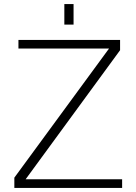

<svg xmlns="http://www.w3.org/2000/svg" viewBox="-20 -917 666 937"><path d="M576 0V-42H105L566 -672V-722H70V-680H512L50 -50V0ZM294 -797H339V-897H294Z"/></svg>

Font: Perun ExtraLight
Style: Regular
Weight: 200
Foundry: Copyright (c) Stefan Peev, Context Ltd, 2016
Version: Version 1.089